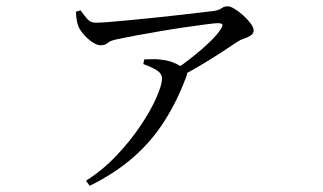

<svg xmlns="http://www.w3.org/2000/svg" viewBox="-20 -541 1040 619"><path d="M224.7 -503.1 239.6 -507.7Q252.5 -489.5 262.5 -478.6Q272.5 -467.8 289.2 -467.8Q303.3 -467.8 333 -470.2Q362.7 -472.6 401.9 -476.4Q441.2 -480.2 483 -484.5Q524.8 -488.8 563.2 -493.2Q601.7 -497.6 630.4 -501.1Q659.2 -504.6 670.4 -505.8Q685.8 -508.2 694.2 -514.4Q702.6 -520.7 714.3 -520.7Q722.7 -520.7 736.7 -512.2Q750.7 -503.7 764.7 -490.9Q778.7 -478.1 788.2 -465.2Q797.7 -452.3 797.7 -442.6Q797.7 -432.7 788.4 -426.7Q779.1 -420.6 767 -416.7Q754.8 -412.8 745.6 -406.5Q727.6 -394.3 696.4 -373.9Q665.2 -353.5 627.8 -331.2Q590.5 -308.9 552.5 -289.4L539.1 -312.7Q570 -333 601 -357.7Q632.1 -382.3 656.4 -405.9Q680.8 -429.4 691.9 -447.4Q699.3 -458.8 696.7 -462.5Q694.1 -466.3 682.3 -466.3Q671.9 -466.3 643.4 -462.4Q614.9 -458.6 576.6 -453.1Q538.4 -447.6 496.9 -440.5Q455.4 -433.5 418.3 -426.6Q381.2 -419.7 356.5 -414.3Q334.5 -409.6 326.9 -402.4Q319.4 -395.1 303.9 -395.1Q293.3 -395.1 279.1 -404.3Q264.9 -413.4 252.4 -427.1Q239.8 -440.8 233.8 -453.5Q229 -464.7 227.2 -476.7Q225.4 -488.8 224.7 -503.1ZM442 -334.4 445.1 -349.5Q460.6 -349.8 472.1 -350.2Q483.5 -350.7 495 -349.1Q521.9 -346.9 542 -338Q562 -329 571.2 -321Q579.5 -314 582 -308.1Q584.5 -302.1 579.5 -291.1Q550.7 -214.4 510 -150.4Q469.4 -86.5 410.8 -34.8Q352.2 16.9 269.2 58.1L257.2 41.7Q312.8 6.3 357.8 -41.8Q402.8 -89.9 435.2 -138.9Q467.6 -187.8 485 -228.1Q502.3 -268.3 502.3 -287.1Q502.3 -304.5 484.4 -315.1Q466.5 -325.8 442 -334.4Z"/></svg>

Font: Early Summer Mincho VF
Style: Regular
Weight: 250
Designer: GuiWonder
Version: Version 1.002